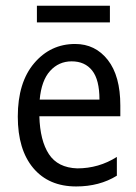

<svg xmlns="http://www.w3.org/2000/svg" viewBox="-20 -650 484 682"><path d="M395.1 -92.6V-25.9Q333.3 12.3 250.6 12.3Q153.1 12.3 98.1 -53.1Q43.2 -118.5 43.2 -235.8Q43.2 -356.8 101.2 -425.3Q159.3 -493.8 246.9 -493.8Q318.5 -493.8 363 -437Q407.4 -380.2 407.4 -275.3V-237H119.8Q122.2 -150.6 153.7 -102.5Q185.2 -54.3 254.3 -51.9Q330.9 -51.9 395.1 -92.6ZM333.3 -296.3Q333.3 -366.7 307.4 -399.4Q281.5 -432.1 234.6 -432.1Q188.9 -432.1 158 -398.1Q127.2 -364.2 121 -296.3ZM111.1 -629.6H370.4V-570.4H111.1Z"/></svg>

Font: Slabo 27px
Style: Regular
Weight: 400
Version: Version 1.02 Build 003a